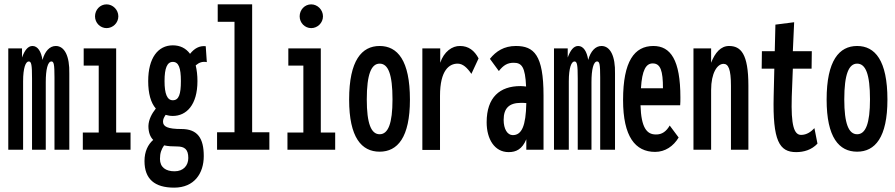

<svg xmlns="http://www.w3.org/2000/svg" viewBox="-20 -687 4109 881"><path d="M18 0H86V-314C86 -376 98 -405 112 -405C124 -405 127 -390 127 -326V0H190V-310C190 -368 199 -405 216 -405C227 -405 230 -392 230 -332V0H298V-349C300 -430 276 -476 236 -476C208 -476 186 -452 175 -412C169 -451 153 -476 129 -476C108 -476 93 -456 81 -423V-465H18Z M469 -558C498 -558 523 -582 523 -612C523 -642 498 -667 469 -667C439 -667 416 -642 416 -612C416 -582 440 -558 469 -558ZM360 0H579V-79H513V-465H364V-386H433V-79H360Z M773 -155C835 -155 886 -205 886 -315C886 -342 883 -366 878 -387C893 -400 909 -406 929 -402L924 -475C895 -478 872 -465 852 -440C833 -466 806 -479 773 -479C705 -479 660 -421 660 -315C660 -258 672 -215 695 -189C676 -165 662 -138 661 -109C661 -80 669 -59 683 -45C659 -24 643 8 643 52C643 135 690 174 779 174C872 174 915 108 915 29C915 -52 887 -95 813 -95C749 -95 728 -106 728 -129C728 -141 733 -149 740 -160C750 -157 761 -155 773 -155ZM773 -227C747 -227 735 -256 735 -315C735 -375 747 -403 773 -403C800 -403 810 -375 810 -315C810 -255 801 -227 773 -227ZM714 42C714 15 721 -3 733 -20C751 -16 771 -15 792 -15C827 -15 844 -2 844 38C844 72 822 99 781 99C741 99 714 81 714 42Z M976 0H1216V-80H1137V-667H979V-587H1056V-80H976Z M1408 -558C1437 -558 1462 -582 1462 -612C1462 -642 1437 -667 1408 -667C1378 -667 1355 -642 1355 -612C1355 -582 1379 -558 1408 -558ZM1299 0H1518V-79H1452V-465H1303V-386H1372V-79H1299Z M1722 9C1804 9 1861 -56 1861 -230C1861 -410 1804 -476 1722 -476C1640 -476 1582 -410 1582 -230C1582 -56 1639 9 1722 9ZM1722 -71C1683 -71 1663 -120 1663 -231C1663 -347 1684 -395 1722 -395C1761 -395 1781 -347 1781 -231C1781 -120 1761 -71 1722 -71Z M1918 1H1999V-247C1999 -366 2042 -395 2080 -395C2104 -395 2124 -376 2143 -348L2176 -419C2157 -455 2130 -476 2091 -476C2055 -477 2017 -450 2000 -399V-465H1918Z M2314 11C2348 11 2376 -2 2395 -48V0H2474V-249C2474 -435 2430 -476 2347 -476C2293 -476 2256 -452 2228 -417L2269 -361C2290 -388 2309 -399 2337 -399C2374 -399 2390 -380 2394 -290C2385 -291 2376 -292 2368 -292C2274 -292 2213 -241 2213 -126C2213 -49 2249 11 2314 11ZM2291 -137C2291 -191 2317 -215 2370 -215C2378 -215 2386 -215 2395 -214C2393 -109 2374 -67 2333 -67C2308 -67 2291 -95 2291 -137Z M2522 0H2590V-314C2590 -376 2602 -405 2616 -405C2628 -405 2631 -390 2631 -326V0H2694V-310C2694 -368 2703 -405 2720 -405C2731 -405 2734 -392 2734 -332V0H2802V-349C2804 -430 2780 -476 2740 -476C2712 -476 2690 -452 2679 -412C2673 -451 2657 -476 2633 -476C2612 -476 2597 -456 2585 -423V-465H2522Z M2986 10C3032 10 3070 -16 3094 -56L3053 -111C3038 -85 3018 -69 2989 -70C2948 -70 2922 -101 2919 -204H3101C3102 -216 3102 -226 3102 -240C3102 -412 3057 -476 2978 -476C2891 -476 2839 -406 2839 -228C2839 -60 2895 10 2986 10ZM2921 -282C2926 -365 2944 -396 2975 -396C3011 -396 3022 -362 3022 -282Z M3162 0H3243V-274C3243 -352 3271 -394 3300 -394C3322 -394 3334 -370 3334 -293V0H3414V-294C3414 -441 3379 -476 3325 -476C3288 -476 3261 -446 3243 -399V-465H3162Z M3633 11C3668 11 3704 1 3731 -28L3717 -99C3702 -83 3682 -68 3656 -68C3624 -68 3609 -110 3613 -243L3618 -372H3704L3705 -452H3618L3624 -585L3538 -574L3535 -452H3476L3475 -372H3533L3530 -246C3525 -41 3556 11 3633 11Z M3913 9C3995 9 4052 -56 4052 -230C4052 -410 3995 -476 3913 -476C3831 -476 3773 -410 3773 -230C3773 -56 3830 9 3913 9ZM3913 -71C3874 -71 3854 -120 3854 -231C3854 -347 3875 -395 3913 -395C3952 -395 3972 -347 3972 -231C3972 -120 3952 -71 3913 -71Z"/></svg>

Font: Inconsolata ExtraCondensed
Style: Bold
Weight: 700
Width: 2
Monospace: yes
Designer: Raph Levien, Cyreal, Brenton Simpson
Foundry: Raph Levien, Cyreal, Google
Version: Version 3.100